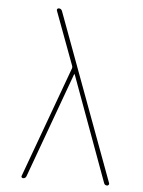

<svg xmlns="http://www.w3.org/2000/svg" viewBox="-53 -772 605 814"><g transform="rotate(5 250.0 -365.0)"><path d="M76.2 0Q72.3 0 69.8 -2.9Q67.4 -5.9 69.3 -9.8L242.2 -482.4Q243.2 -486.3 242.2 -491.2L157.2 -719.7Q155.3 -723.6 157.7 -727.1Q160.2 -730.5 164.1 -730.5Q174.8 -730.5 178.7 -719.7L441.4 -9.8Q442.4 -5.9 439.5 -2.9Q436.5 0 433.6 0Q422.9 0 419.9 -9.8L255.9 -457Q255.9 -458 253.9 -458Q252.9 -458 252.9 -457L89.8 -9.8Q85.9 0 76.2 0Z"/></g></svg>

Font: Rounded-X Mgen+ 1m thin
Style: Regular
Weight: 100
Designer: [Source Han Sans]
Ryoko NISHIZUKA  (kana & ideographs); Paul D. Hunt (Latin, Greek & Cyrillic); Wenlong ZHANG  (bopomofo
Version: Version 1.059.20150602